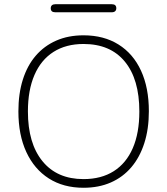

<svg xmlns="http://www.w3.org/2000/svg" viewBox="-20 -880 791 908"><path d="M375 8Q280 8 211 -36Q142 -80 104.5 -161Q67 -242 67 -353Q67 -437 88 -503.5Q109 -570 149 -616.5Q189 -663 246 -688Q303 -713 375 -713Q471 -713 540.5 -669.5Q610 -626 647 -545.5Q684 -465 684 -354Q684 -270 662.5 -203Q641 -136 601 -89Q561 -42 504 -17Q447 8 375 8ZM375 -33Q459 -33 518 -70.5Q577 -108 608 -179.5Q639 -251 639 -353Q639 -505 570.5 -588.5Q502 -672 375 -672Q292 -672 233 -634.5Q174 -597 143 -525.5Q112 -454 112 -353Q112 -202 181 -117.5Q250 -33 375 -33ZM241 -822Q220 -822 220 -841Q220 -850 225.5 -855Q231 -860 241 -860H509Q530 -860 530 -841Q530 -832 524.5 -827Q519 -822 509 -822Z"/></svg>

Font: Nunito ExtraLight
Style: Regular
Weight: 200
Designer: Vernon Adams
Foundry: Vernon Adams
Version: Version 3.602;April 4, 2023;FontCreator 14.0.0.2856 64-bit